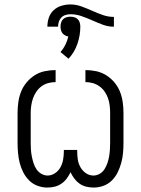

<svg xmlns="http://www.w3.org/2000/svg" viewBox="-20 -835 634 863"><path d="M193 8Q170 8 148.5 0Q127 -8 111 -24Q95 -40 84.5 -60.5Q74 -81 68.5 -103Q63 -125 61 -147.5Q59 -170 59 -192V-328Q59 -352 62.5 -376.5Q66 -401 75 -423.5Q84 -446 100 -465Q116 -484 136.5 -497Q157 -510 181.5 -515Q206 -520 230 -520V-466Q213 -466 196.5 -461.5Q180 -457 166.5 -447Q153 -437 143.5 -423Q134 -409 128.5 -393.5Q123 -378 120.5 -361Q118 -344 118 -328V-192Q118 -177 119 -162Q120 -147 123 -132Q126 -117 130.5 -102.5Q135 -88 143.5 -75Q152 -62 165.5 -54Q179 -46 194 -46Q212 -46 228 -57Q244 -68 252.5 -84.5Q261 -101 264 -119.5Q267 -138 267 -156V-161H327V-156Q327 -138 329.5 -119.5Q332 -101 341 -84.5Q350 -68 365.5 -57Q381 -46 400 -46Q415 -46 428.5 -54Q442 -62 450 -75Q458 -88 463 -102.5Q468 -117 470.5 -132Q473 -147 474 -162Q475 -177 475 -192V-328Q475 -344 473 -361Q471 -378 465.5 -393.5Q460 -409 450.5 -423Q441 -437 427 -447Q413 -457 397 -461.5Q381 -466 364 -466V-520Q388 -520 412 -515Q436 -510 457 -497Q478 -484 494 -465Q510 -446 519 -423.5Q528 -401 531.5 -376.5Q535 -352 535 -328V-192Q535 -170 533 -147.5Q531 -125 525 -103Q519 -81 509 -60.5Q499 -40 483 -24Q467 -8 445.5 0Q424 8 401 8Q384 8 367.5 4Q351 0 337.5 -9.5Q324 -19 314 -32.5Q304 -46 297 -61Q290 -46 280 -32.5Q270 -19 256 -9.5Q242 0 226 4Q210 8 193 8ZM241 -715H193Q193 -736 199.5 -755.5Q206 -775 221 -789Q236 -803 256 -809Q276 -815 296 -815Q322 -815 346.5 -806Q371 -797 394.5 -786.5Q418 -776 442 -767.5Q466 -759 492 -759V-715Q466 -715 442 -724Q418 -733 394.5 -743.5Q371 -754 346.5 -762.5Q322 -771 297 -771Q285 -771 274 -767.5Q263 -764 255.5 -756Q248 -748 244.5 -737.5Q241 -727 241 -715ZM288 -571 252 -601Q265 -616 274 -634Q283 -652 287 -671Q280 -672 272.5 -676Q265 -680 260.5 -686Q256 -692 254 -700Q252 -708 252 -715Q252 -724 254.5 -733Q257 -742 263.5 -748.5Q270 -755 279 -757.5Q288 -760 297 -760Q305 -760 314 -757.5Q323 -755 329.5 -748.5Q336 -742 338.5 -733Q341 -724 341 -715Q341 -676 328 -638Q315 -600 288 -571Z"/></svg>

Font: Iosevka QP Light
Style: Regular
Weight: 300
Designer: Belleve Invis
Foundry: Belleve Invis
Version: Version 20.0.0; ttfautohint (v1.8.4)